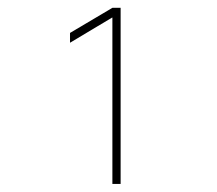

<svg xmlns="http://www.w3.org/2000/svg" viewBox="-20 -750 540 478"><path d="M258.8 -706.1 154.3 -643.6V-668L259.8 -730.5H280.3V-292H259.8V-706.1Z"/></svg>

Font: Mgen+ 1mn thin
Style: Regular
Weight: 100
Designer: [Source Han Sans]
Ryoko NISHIZUKA  (kana & ideographs); Paul D. Hunt (Latin, Greek & Cyrillic); Wenlong ZHANG  (bopomofo
Version: Version 1.059.20150602